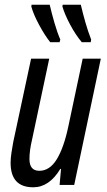

<svg xmlns="http://www.w3.org/2000/svg" viewBox="-20 -785 453 815"><path d="M121 10Q189 10 236 -68H239L233 0H295L408 -536H331L270 -248Q251 -158 221 -109Q191 -60 147 -60Q105 -60 105 -110Q105 -146 116 -192L189 -536H112L36 -181Q32 -160 28.5 -136Q25 -112 25 -94Q25 10 121 10ZM327 -606H365L367 -617Q353 -653 342.5 -690Q332 -727 323 -765H246L245 -757Q255 -723 278 -680Q301 -637 327 -606ZM193 -606H233L236 -617Q223 -647 211 -688.5Q199 -730 191 -765H114L113 -757Q122 -724 146 -679.5Q170 -635 193 -606Z"/></svg>

Font: Noto Sans UI Condensed
Style: Italic
Weight: 400
Width: 3
Italic angle: -12°
Designer: Monotype Design Team
Foundry: Monotype Imaging Inc.
Version: Version 1.901